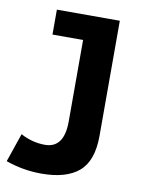

<svg xmlns="http://www.w3.org/2000/svg" viewBox="-85 -735 628 808"><g transform="rotate(10 229.5 -330.5)"><path d="M147.9 15.1Q69.3 15.1 -4.9 -11.2L37.1 -133.8Q87.4 -106.9 141.1 -106.9Q223.1 -106.9 223.1 -221.2V-569.3H92.3V-675.8H361.3V-184.1Q361.3 -77.1 307.4 -31Q253.4 15.1 147.9 15.1Z"/></g></svg>

Font: Cadman
Style: Bold
Weight: 700
Designer: Paul James MIller
Foundry: High-Logic / Made with FontCreator
Version: Version 2.114;March 28, 2021;FontCreator 13.0.0.2683 64-bit